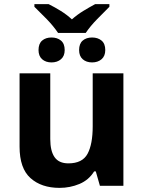

<svg xmlns="http://www.w3.org/2000/svg" viewBox="-20 -902 697 932"><path d="M262 -742Q239 -776 207.5 -808.5Q176 -841 147 -869V-882H216Q246 -867 275 -849Q304 -831 329 -808Q355 -831 384.5 -849Q414 -867 442 -882H511V-869Q484 -842 451.5 -809Q419 -776 396 -742ZM230 -599Q202 -599 184.5 -614.5Q167 -630 167 -659Q167 -690 184.5 -705Q202 -720 230 -720Q258 -720 276 -705Q294 -690 294 -659Q294 -630 276 -614.5Q258 -599 230 -599ZM427 -599Q399 -599 381.5 -614.5Q364 -630 364 -659Q364 -690 381.5 -705Q399 -720 427 -720Q455 -720 473 -705Q491 -690 491 -659Q491 -630 473 -614.5Q455 -599 427 -599ZM579 -546V0H465L445 -70H437Q411 -28 365.5 -9Q320 10 269 10Q181 10 128 -37.5Q75 -85 75 -190V-546H224V-227Q224 -169 245 -139Q266 -109 312 -109Q380 -109 405 -155.5Q430 -202 430 -289V-546Z"/></svg>

Font: RS Noto Sans
Style: Bold
Weight: 700
Designer: Monotype Design Team
Foundry: Monotype Imaging Inc.
Version: Version 3.10